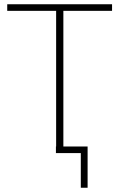

<svg xmlns="http://www.w3.org/2000/svg" viewBox="-20 -720 562 903"><path d="M243 0H360V163H392V-31H278V-669H507V-700H14V-669H244V-31H243Z"/></svg>

Font: Chess Sans ExtraLight
Style: Regular
Weight: 275
Designer: Wolf Bōese
Foundry: Wolf Bōese
Version: Version 7.223;Glyphs 3.3 (3306)